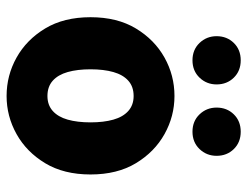

<svg xmlns="http://www.w3.org/2000/svg" viewBox="-106 -650 768 597"><g transform="rotate(90 278.5 -352.0)"><path d="M279 12Q215 12 159.5 -19Q104 -50 69 -108Q34 -166 34 -249Q34 -332 69 -390Q104 -448 159.5 -479Q215 -510 279 -510Q342 -510 397.5 -479Q453 -448 488 -390Q523 -332 523 -249Q523 -166 488 -108Q453 -50 397.5 -19Q342 12 279 12ZM279 -115Q307 -115 325.5 -131.5Q344 -148 352.5 -178Q361 -208 361 -249Q361 -290 352.5 -320Q344 -350 325.5 -366.5Q307 -383 279 -383Q250 -383 231.5 -366.5Q213 -350 204.5 -320Q196 -290 196 -249Q196 -208 204.5 -178Q213 -148 231.5 -131.5Q250 -115 279 -115ZM168 -566Q135 -566 114 -588Q93 -610 93 -641Q93 -673 114 -694.5Q135 -716 168 -716Q201 -716 222 -694.5Q243 -673 243 -641Q243 -610 222 -588Q201 -566 168 -566ZM390 -566Q357 -566 336 -588Q315 -610 315 -641Q315 -673 336 -694.5Q357 -716 390 -716Q423 -716 444 -694.5Q465 -673 465 -641Q465 -610 444 -588Q423 -566 390 -566Z"/></g></svg>

Font: Mada ExtraBold
Style: Regular
Weight: 800
Designer: Khaled Hosny
Version: Version 1.5